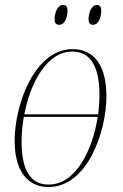

<svg xmlns="http://www.w3.org/2000/svg" viewBox="-20 -744 496 774"><path d="M355 -644C378 -644 388 -676 388 -700C388 -719 381 -724 370 -724C347 -724 337 -688 337 -668C337 -648 345 -644 355 -644ZM219 -644C242 -644 252 -676 252 -701C252 -719 245 -724 234 -724C210 -724 200 -688 200 -668C200 -648 208 -644 219 -644ZM175 10C333 10 409 -214 409 -356C409 -492 350 -546 273 -546C118 -546 39 -320 39 -177C39 -50 95 10 175 10ZM271 -536C341 -536 381 -482 381 -361C381 -336 379 -310 376 -283H78C103 -413 170 -536 271 -536ZM176 0C110 0 67 -47 67 -173C67 -205 70 -239 76 -273H374C353 -139 286 0 176 0Z"/></svg>

Font: Noto Serif Display Condensed Thin
Style: Italic
Weight: 100
Width: 3
Italic angle: -12°
Designer: Monotype Design Team
Foundry: Monotype Imaging Inc.
Version: Version 2.009